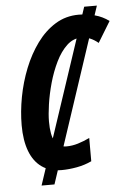

<svg xmlns="http://www.w3.org/2000/svg" viewBox="-57 -802 612 919"><g transform="rotate(-5 249.0 -342.5)"><path d="M105 75.2 382.8 -759.8H443.8L167 75.2ZM207 9.8Q150.9 9.8 112.5 -17.3Q74.2 -44.4 54.7 -95.9Q35.2 -147.5 35.2 -220.2Q35.2 -285.6 48.3 -355.7Q61.5 -425.8 87.6 -491.5Q113.8 -557.1 152.1 -609.6Q190.4 -662.1 240.7 -693.1Q291 -724.1 353 -724.1Q392.6 -724.1 429.9 -714.1Q467.3 -704.1 498 -681.2L437 -581.1Q417 -597.7 397 -605.7Q377 -613.8 356 -613.8Q316.9 -613.8 286.4 -585Q255.9 -556.2 233.4 -510Q210.9 -463.9 196 -410.9Q181.2 -357.9 174.1 -309.1Q167 -260.3 167 -227.1Q167 -160.6 185.1 -130.9Q203.1 -101.1 240.2 -101.1Q267.6 -101.1 295.7 -109.6Q323.7 -118.2 352.1 -131.8V-20Q319.3 -4.4 280.8 2.7Q242.2 9.8 207 9.8Z"/></g></svg>

Font: Open Sans Condensed
Style: Italic
Weight: 400
Width: 3
Italic angle: -12°
Designer: Monotype Design Team
Foundry: Monotype Imaging Inc.
Version: Version 3.000